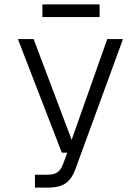

<svg xmlns="http://www.w3.org/2000/svg" viewBox="-20 -709 640 879"><path d="M140 150V91H194Q226 91 242 80.5Q258 70 268 44L288 -10H263L62 -530H134L308 -69L471 -530H543L325 66Q309 110 280.5 130Q252 150 199 150ZM174 -631V-689H436V-631Z"/></svg>

Font: Geist Mono Light
Style: Regular
Weight: 300
Monospace: yes
Designer: Basement.studio, Andrés Briganti, Mateo Zaragoza
Foundry: Basement.studio, Vercel, Andrés Briganti, Guido Ferreyra, Mateo Zaragoza
Version: Version 1.500; ttfautohint (v1.8.4.7-5d5b)